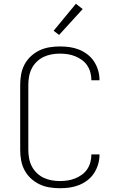

<svg xmlns="http://www.w3.org/2000/svg" viewBox="-20 -989 640 1017"><path d="M297 8Q270 8 242 3.5Q214 -1 189 -13Q164 -25 143.5 -44Q123 -63 110 -87.5Q97 -112 92 -139.5Q87 -167 87 -195V-540Q87 -568 92 -595.5Q97 -623 110 -647.5Q123 -672 143.5 -691Q164 -710 189 -722Q214 -734 242 -738.5Q270 -743 297 -743Q323 -743 348.5 -739.5Q374 -736 398 -726.5Q422 -717 443 -701Q464 -685 478 -663.5Q492 -642 499.5 -617Q507 -592 507 -566Q507 -566 507 -565Q507 -564 507 -564H464Q464 -564 464 -564.5Q464 -565 464 -566Q464 -586 458.5 -606Q453 -626 441.5 -643Q430 -660 413 -672Q396 -684 377 -691.5Q358 -699 338 -702Q318 -705 297 -705Q275 -705 253 -701Q231 -697 211 -687.5Q191 -678 174.5 -662Q158 -646 148 -626Q138 -606 134 -584Q130 -562 130 -540V-195Q130 -173 134 -151Q138 -129 148 -109Q158 -89 174.5 -73Q191 -57 211 -47.5Q231 -38 253 -34Q275 -30 297 -30Q318 -30 338 -33Q358 -36 377 -43.5Q396 -51 413 -63Q430 -75 441.5 -92Q453 -109 458.5 -129Q464 -149 464 -169Q464 -170 464 -170.5Q464 -171 464 -171H507Q507 -171 507 -170Q507 -169 507 -169Q507 -143 499.5 -118Q492 -93 478 -71.5Q464 -50 443 -34Q422 -18 398 -8.5Q374 1 348.5 4.5Q323 8 297 8ZM293 -804 264 -826 382 -969 418 -941Z"/></svg>

Font: Iosevka Curly XLtEx
Style: Regular
Weight: 200
Width: 7
Monospace: yes
Designer: Belleve Invis
Foundry: Belleve Invis
Version: Version 11.1.0; ttfautohint (v1.8.3)